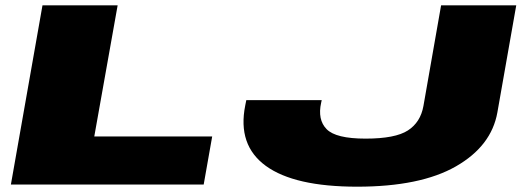

<svg xmlns="http://www.w3.org/2000/svg" viewBox="-20 -695 1998 723"><path d="M21 0 140 -675H423L335 -181H779L747 0ZM1325 8Q1089 8 981.2 -70.2Q873.5 -148.5 903.5 -298L907.5 -318H1191.5L1189.5 -309Q1175 -244.5 1209.8 -208.8Q1244.5 -173 1356.5 -173Q1468.5 -173 1516 -203.8Q1563.5 -234.5 1574.5 -296L1641 -675H1924L1853 -272Q1830.5 -145 1696.8 -68.5Q1563 8 1325 8Z"/></svg>

Font: Anybody UltraExpanded Black
Style: Italic
Weight: 900
Width: 9
Italic angle: -10°
Designer: Tyler Finck
Foundry: Etcetera Type Company
Version: Version 1.010; ttfautohint (v1.8.3) -l 8 -r 50 -G 200 -x 14 